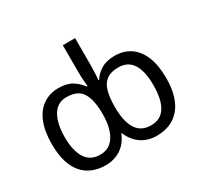

<svg xmlns="http://www.w3.org/2000/svg" viewBox="-159 -964 1230 1178"><g transform="rotate(-30 456.5 -375.0)"><path d="M275 10Q222 10 180.5 -7.5Q139 -25 110 -59.5Q81 -94 66 -146Q51 -198 51 -267Q51 -359 76.5 -421Q102 -483 149 -514.5Q196 -546 258 -546Q316 -546 353 -523Q390 -500 413 -467H419Q418 -480 415.5 -509Q413 -538 413 -572V-760H500V-575Q500 -541 498.5 -511.5Q497 -482 495 -465H500Q521 -499 559 -522Q597 -545 655 -545Q718 -545 764.5 -514Q811 -483 836.5 -421.5Q862 -360 862 -268Q862 -199 846.5 -147Q831 -95 801.5 -60Q772 -25 730.5 -7.5Q689 10 636 10Q573 10 527 -21.5Q481 -53 455 -115Q429 -51 382 -20.5Q335 10 275 10ZM278 -63Q323 -63 353 -88.5Q383 -114 398.5 -161Q414 -208 414 -271Q414 -371 383.5 -422Q353 -473 272 -473Q207 -473 174 -416.5Q141 -360 141 -265Q141 -169 174.5 -116Q208 -63 278 -63ZM637 -63Q706 -63 739 -116Q772 -169 772 -269Q772 -370 739 -421Q706 -472 639 -472Q587 -472 556.5 -450.5Q526 -429 513 -384.5Q500 -340 500 -271Q500 -170 533.5 -116.5Q567 -63 637 -63Z"/></g></svg>

Font: Noto Sans Display
Style: Regular
Weight: 400
Designer: Monotype Design Team
Foundry: Monotype Imaging Inc.
Version: Version 2.003